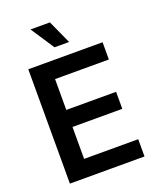

<svg xmlns="http://www.w3.org/2000/svg" viewBox="-169 -1048 944 1148"><g transform="rotate(-20 302.5 -473.5)"><path d="M73.2 0V-727.5H545.9V-617.7H203.6V-421.4H520.5V-313H203.6V-109.9H547.9V0ZM265.6 -797.4 167 -946.8H290.5L358.4 -797.4Z"/></g></svg>

Font: Inter SemiBold
Style: Regular
Weight: 600
Designer: Rasmus Andersson
Foundry: rsms
Version: Version 4.001;git-9221beed3